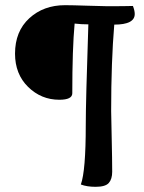

<svg xmlns="http://www.w3.org/2000/svg" viewBox="-20 -595 557 741"><path d="M321 -501Q294 -501 268 -504Q259 -407 259 -235Q259 -210 209 -210Q139 -210 88.5 -259.5Q38 -309 38 -388Q38 -474 93 -524.5Q148 -575 231 -575Q258 -575 317 -573Q376 -571 394 -571Q463 -571 493 -572Q500 -554 500 -541Q500 -500 421 -500Q409 -358 409 -167Q409 -154 411 -66Q413 22 413 68Q413 96 400 111Q387 126 349 126Q315 126 292 117Q311 65 311 -112Q311 -203 321 -501Z"/></svg>

Font: Overlock
Style: Bold
Weight: 700
Designer: Dario Muhafara
Foundry: Dario Manuel Muhafara
Version: Version 1.002